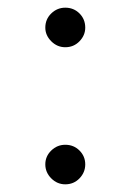

<svg xmlns="http://www.w3.org/2000/svg" viewBox="-20 -480 305 500"><path d="M98 -52Q98 -31 113.5 -15.5Q129 0 150 0Q172 0 187 -15.5Q202 -31 202 -52Q202 -73 187 -88Q172 -103 150 -103Q129 -103 113.5 -88Q98 -73 98 -52ZM98 -408Q98 -388 113.5 -372.5Q129 -357 150 -357Q172 -357 187 -372.5Q202 -388 202 -408Q202 -430 187 -445Q172 -460 150 -460Q129 -460 113.5 -445Q98 -430 98 -408Z"/></svg>

Font: SpinnyJost Regular
Style: Regular
Weight: 400
Version: Version 3.710